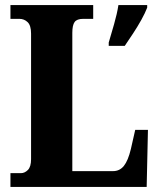

<svg xmlns="http://www.w3.org/2000/svg" viewBox="-20 -734 626 754"><path d="M21 0V-54H62Q77 -54 89.5 -66.5Q102 -79 102 -109V-602Q102 -634 88.5 -647Q75 -660 56 -660H21V-714H346V-660H307Q282 -660 273 -647.5Q264 -635 264 -605V-62H424Q450 -62 466.5 -82.5Q483 -103 494 -149L511 -224H561L556 0ZM407 -567Q416 -597 428 -639Q440 -681 445 -714H558V-704Q550 -683 535 -656Q520 -629 502.5 -602.5Q485 -576 470 -554H407Z"/></svg>

Font: Noto Serif Hebrew Condensed ExtraBold
Style: Regular
Weight: 800
Width: 3
Designer: Monotype Design Team
Foundry: Monotype Imaging Inc.
Version: Version 2.004; ttfautohint (v1.8.4.7-5d5b)